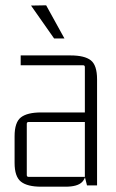

<svg xmlns="http://www.w3.org/2000/svg" viewBox="-20 -699 439 724"><path d="M227 5H135Q83 5 59 -14Q35 -33 35 -85V-185Q35 -238 59 -256.5Q83 -275 135 -275H307V-239H88Q81 -239 81 -232V-39Q81 -32 88 -32H300V-446Q300 -453 293 -453H58V-490H246Q299 -490 322.5 -471.5Q346 -453 346 -400V0H308L300 -32L307 -75Q307 -30 289.5 -12.5Q272 5 227 5ZM97 -678 184 -554H223L154 -679Z"/></svg>

Font: Gemunu Libre ExtraLight ExtraLight
Style: Regular
Weight: 250
Version: Version 1.100